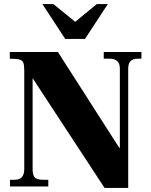

<svg xmlns="http://www.w3.org/2000/svg" viewBox="-20 -915 743 942"><path d="M493 7 141 -530H140V-85Q140 -57 150 -45Q160 -33 190 -33H217V0H29V-33H52Q99 -33 99 -85V-570Q99 -595 94.5 -607Q90 -619 75 -623Q60 -627 28 -627V-660H264L565 -190H568V-579Q568 -627 517 -627H489V-660H674V-627H655Q609 -627 609 -579V7ZM300 -724 188 -895H242L349 -808L455 -895H509L397 -724Z"/></svg>

Font: Frank Ruhl Libre Black
Style: Regular
Weight: 900
Designer: Yanek Iontef
Foundry: Fontef
Version: Version 6.004